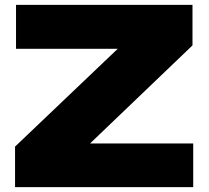

<svg xmlns="http://www.w3.org/2000/svg" viewBox="-20 -771 859 791"><path d="M776 0V-180H351L773 -584V-751H46V-570H465L42 -167V0Z"/></svg>

Font: Bounded ExtBd
Style: Regular
Weight: 800
Designer: Vlad Churkin
Version: Version 3.0